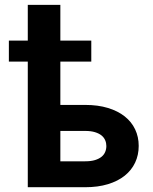

<svg xmlns="http://www.w3.org/2000/svg" viewBox="-20 -783 640 803"><path d="M361.8 -525.4H232.4V-344.2H336.4Q389.6 -344.2 431.4 -331.5Q473.1 -318.8 501.7 -296.1Q530.3 -273.4 545.2 -241.9Q560.1 -210.4 560.1 -172.9Q560.1 -134.8 545.2 -103Q530.3 -71.3 501.7 -48.3Q473.1 -25.4 431.4 -12.7Q389.6 0 336.4 0H96.2V-525.4H17.1V-613.3H96.2V-762.7H232.4V-613.3H361.8ZM232.4 -235.4V-108.4H336.4Q360.4 -108.4 377.2 -113.5Q394 -118.7 404.5 -127.2Q415 -135.7 419.9 -147.5Q424.8 -159.2 424.8 -172.4Q424.8 -185.1 419.9 -196.5Q415 -208 404.5 -216.6Q394 -225.1 377.2 -230.2Q360.4 -235.4 336.4 -235.4Z"/></svg>

Font: Roboto Mono
Style: Bold
Weight: 700
Designer: Google
Version: Version 2.000985; 2015; ttfautohint (v1.3)